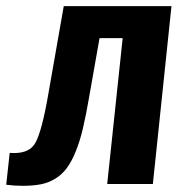

<svg xmlns="http://www.w3.org/2000/svg" viewBox="-30 -598 593 624"><path d="M-9.8 2.4 1.5 -101.1Q9.3 -100.6 16.1 -100.6Q66.4 -100.6 85 -133.8Q106.4 -171.9 127.4 -294.4L177.2 -578.1H527.3L466.8 0H318.4L368.7 -474.1H293.5L259.8 -283.2Q249.5 -223.1 239.3 -179.9Q229 -136.7 215.3 -103.8Q201.7 -70.8 186 -50.3Q170.4 -29.8 148.9 -16.8Q127.4 -3.9 102.5 1Q77.6 5.9 43.9 5.9Q16.1 5.9 -9.8 2.4Z"/></svg>

Font: Oswald
Style: Demi-Bold
Weight: 600
Designer: Vernon Adams
Foundry: Vernon Adams
Version: 3.0; ttfautohint (v0.94.23-7a4d-dirty) -l 8 -r 50 -G 200 -x 